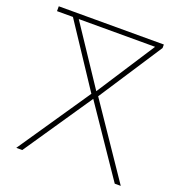

<svg xmlns="http://www.w3.org/2000/svg" viewBox="-130 -821 863 929"><g transform="rotate(20 302.0 -357.0)"><path d="M56 0H87L325 -350L563 0H594L343 -370L556 -696V-714H15V-689H97L308 -370ZM326 -390 127 -689H520Z"/></g></svg>

Font: Noto Sans Georgian Thin
Style: Regular
Weight: 100
Designer: Monotype Design Team, Akaki Razmadze
Foundry: Google LLC
Version: Version 2.005